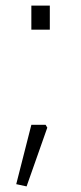

<svg xmlns="http://www.w3.org/2000/svg" viewBox="-20 -532 289 686"><path d="M38 126 92 -86H143L149 -76L75 134ZM92 -426V-512H158V-426Z"/></svg>

Font: Oxanium ExtraLight
Style: Regular
Weight: 200
Designer: Severin Meyer
Version: Version 2.000